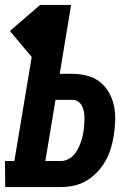

<svg xmlns="http://www.w3.org/2000/svg" viewBox="-35 -755 555 775"><path d="M-14 0 -15 -105H23L93 -525L5 -630L127 -735H252L206 -457H256Q287 -457 316.5 -449.5Q346 -442 368 -424.5Q390 -407 404.5 -382Q419 -357 425 -328Q431 -299 430 -268.5Q429 -238 424 -207Q420 -181 412 -155Q404 -129 390.5 -105Q377 -81 357 -60Q337 -39 313 -25Q289 -11 262.5 -5.5Q236 0 210 0ZM148 -105H210Q223 -105 236 -110.5Q249 -116 259 -125.5Q269 -135 276 -147.5Q283 -160 288 -172.5Q293 -185 296.5 -198Q300 -211 302 -224Q304 -237 305 -250.5Q306 -264 306 -277Q306 -290 304 -302.5Q302 -315 296.5 -326.5Q291 -338 280.5 -345Q270 -352 257 -352H189Z"/></svg>

Font: Iosevka Curly Slab Extrabold
Style: Italic
Weight: 800
Italic angle: -9°
Monospace: yes
Designer: Belleve Invis
Foundry: Belleve Invis
Version: Version 22.1.2; ttfautohint (v1.8.4)